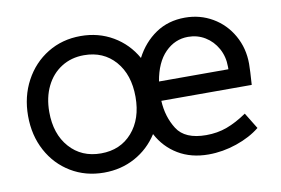

<svg xmlns="http://www.w3.org/2000/svg" viewBox="-62 -618 1067 730"><g transform="rotate(-10 471.5 -253.0)"><path d="M693 -63Q736 -63 773 -76.5Q810 -90 851 -118L889 -56Q852 -26 798 -7.5Q744 11 689 11Q622 11 572 -19Q522 -49 494 -102Q460 -49 406 -19.5Q352 10 286 10Q215 10 158.5 -24Q102 -58 70 -117.5Q38 -177 38 -252Q38 -327 70.5 -387.5Q103 -448 159.5 -482.5Q216 -517 287 -517Q356 -517 411.5 -484.5Q467 -452 499 -395Q528 -451 576.5 -484Q625 -517 690 -517Q748 -517 796 -489Q844 -461 872 -411.5Q900 -362 900 -302Q900 -277 896 -221H547Q550 -159 580.5 -111Q611 -63 693 -63ZM453 -253Q453 -339 407.5 -391Q362 -443 287 -443Q238 -443 200 -419Q162 -395 141 -352Q120 -309 120 -253Q120 -168 166 -116Q212 -64 287 -64Q362 -64 407.5 -116Q453 -168 453 -253ZM819 -295V-305Q819 -344 801.5 -375.5Q784 -407 754.5 -425Q725 -443 689 -443Q638 -443 600.5 -405Q563 -367 551 -295Z"/></g></svg>

Font: Bellota Text
Style: Bold
Weight: 700
Designer: Kemie Guaida
Foundry: Kemie Guaida
Version: Version 4.001